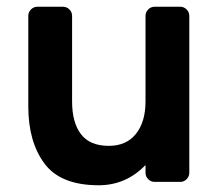

<svg xmlns="http://www.w3.org/2000/svg" viewBox="-20 -540 651 570"><path d="M72 -512C66.7 -506.7 64 -500.3 64 -493V-224C64 -154 80 -97.5 112 -54.5C144 -11.5 197.7 10 273 10C327 10 373.3 -10 412 -50V-27C412 -19.7 414.7 -13.3 420 -8C425.3 -2.7 431.7 0 439 0H515C522.3 0 528.7 -2.7 534 -8C539.3 -13.3 542 -19.7 542 -27V-493C542 -500.3 539.3 -506.7 534 -512C528.7 -517.3 522.3 -520 515 -520H439C431.7 -520 425.3 -517.3 420 -512C414.7 -506.7 412 -500.3 412 -493V-239C412 -198.3 402.5 -166.2 383.5 -142.5C364.5 -118.8 337.7 -107 303 -107C265.7 -107 238.2 -118.5 220.5 -141.5C202.8 -164.5 194 -197 194 -239V-493C194 -500.3 191.3 -506.7 186 -512C180.7 -517.3 174.3 -520 167 -520H91C83.7 -520 77.3 -517.3 72 -512Z"/></svg>

Font: Rubik
Style: Regular
Weight: 500
Designer: Hubert & Fischer
Foundry: Hubert & Fischer
Version: Version 1.100